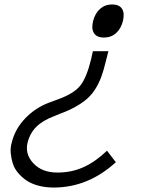

<svg xmlns="http://www.w3.org/2000/svg" viewBox="-20 -840 643 870"><path d="M464.8 -157.2 504.9 -105Q379.4 9.8 223.1 9.8Q185.5 9.8 153.8 1.2Q122.1 -7.3 100.1 -22.2Q78.1 -37.1 61.5 -57.1Q44.9 -77.1 37.8 -99.9Q30.8 -122.6 28.6 -146.7Q26.4 -170.9 33.2 -193.8Q48.3 -256.3 95.2 -304.7Q142.1 -353 205.1 -376L246.1 -391.1Q316.4 -417 344.5 -453.1Q372.6 -489.3 392.1 -568.8L400.9 -607.9H471.2L459 -560.1Q449.7 -521.5 439.9 -494.4Q430.2 -467.3 414.6 -440.9Q398.9 -414.6 377.4 -395Q356 -375.5 324.7 -357.7Q293.5 -339.8 251 -324.2L226.1 -314Q173.8 -294.4 144.8 -265.6Q115.7 -236.8 105 -193.8Q92.3 -141.6 131.3 -99.9Q170.4 -58.1 240.2 -58.1Q305.2 -58.1 359.4 -83Q413.6 -107.9 464.8 -157.2ZM537.1 -745.1Q528.3 -710 505.9 -689.9Q483.4 -669.9 451.2 -669.9Q418.5 -669.9 405.8 -689.9Q393.1 -710 401.9 -745.1Q411.1 -780.3 433.6 -800Q456.1 -819.8 487.8 -819.8Q520.5 -819.8 533 -800Q545.4 -780.3 537.1 -745.1Z"/></svg>

Font: Sinkin Sans 300 Light Italic
Style: Regular
Weight: 300
Italic angle: -112°
Designer: Keith Bates
Foundry: K-Type
Version: Sinkin Sans (version 1.0)  by Keith Bates   •   © 2014   www